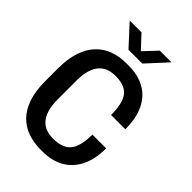

<svg xmlns="http://www.w3.org/2000/svg" viewBox="-257 -994 1114 1114"><g transform="rotate(45 300.0 -437.5)"><path d="M292 10Q236 10 188.5 -6.5Q141 -23 105.5 -59Q70 -95 50.5 -152.5Q31 -210 31 -292V-393Q31 -475 51 -533Q71 -591 106.5 -627Q142 -663 189 -679.5Q236 -696 291 -696H309Q386 -696 441.5 -665.5Q497 -635 527 -574Q557 -513 557 -421H440Q440 -483 427 -522.5Q414 -562 383 -581Q352 -600 298 -600Q268 -600 242.5 -591Q217 -582 198 -561.5Q179 -541 168 -506Q157 -471 157 -418V-269Q157 -216 168 -180.5Q179 -145 198 -124.5Q217 -104 242.5 -95Q268 -86 298 -86Q379 -86 411.5 -128.5Q444 -171 444 -264H557Q557 -176 527 -115Q497 -54 442 -22Q387 10 310 10ZM244 -760 129 -885H226L318 -786H283L376 -885H472L357 -760Z"/></g></svg>

Font: Chivo Mono Medium Medium
Style: Regular
Weight: 500
Monospace: yes
Version: Version 1.008